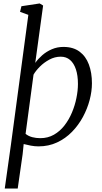

<svg xmlns="http://www.w3.org/2000/svg" viewBox="-20 -837 592 1111"><path d="M7.5 254 43 2 144 -751 96 -768.5 104 -801 209.5 -817 229.5 -805 184 -473Q200 -496 224.2 -517.2Q248.5 -538.5 279.8 -552Q311 -565.5 347 -565.5Q403.5 -565.5 440 -538.5Q476.5 -511.5 494.2 -464Q512 -416.5 512 -355Q512 -309 498.8 -258.5Q485.5 -208 459.8 -160.2Q434 -112.5 396.5 -74Q359 -35.5 310.2 -12.8Q261.5 10 202.5 10Q181.5 10 158.8 5.8Q136 1.5 117 -3.5L111 55L82.5 254ZM213 -37.5Q257 -37.5 292 -57.5Q327 -77.5 353 -111Q379 -144.5 396.2 -185.5Q413.5 -226.5 422.2 -269.8Q431 -313 431 -351Q431 -400.5 419.2 -435.8Q407.5 -471 385.5 -490Q363.5 -509 331.5 -509Q297 -509 265.5 -492Q234 -475 210.2 -451Q186.5 -427 174 -405L128 -62.5Q144.5 -49 167 -43.2Q189.5 -37.5 213 -37.5Z"/></svg>

Font: Merriweather 24pt Light
Style: Italic
Weight: 300
Italic angle: -7.8°
Version: Version 2.101